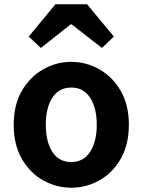

<svg xmlns="http://www.w3.org/2000/svg" viewBox="-20 -863 666 897"><path d="M313 14Q243 14 181.5 -20.5Q120 -55 82 -121Q44 -187 44 -280Q44 -373 82 -438.5Q120 -504 181.5 -539Q243 -574 313 -574Q383 -574 444.5 -539Q506 -504 544 -438.5Q582 -373 582 -280Q582 -187 544 -121Q506 -55 444.5 -20.5Q383 14 313 14ZM313 -106Q370 -106 401 -153.5Q432 -201 432 -280Q432 -359 401 -406.5Q370 -454 313 -454Q255 -454 224.5 -406.5Q194 -359 194 -280Q194 -201 224.5 -153.5Q255 -106 313 -106ZM114 -692 239 -843H387L512 -692L456 -639L315 -749H310L171 -639Z"/></svg>

Font: Source Han Sans TC
Style: Bold
Weight: 700
Designer: Ryoko NISHIZUKA Ë•øÂ°öÊ∂ºÂ≠ê (kana, bopomofo & ideographs); Paul D. Hunt (Latin, Greek & Cyrillic); Sandoll Communicatio
Foundry: Adobe
Version: Version 2.004;hotconv 1.0.118;makeotfexe 2.5.65603